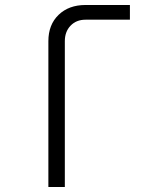

<svg xmlns="http://www.w3.org/2000/svg" viewBox="-20 -750 640 770"><path d="M174 0V-585Q174 -651 215 -690.5Q256 -730 323 -730H501V-671H323Q286 -671 263 -647Q240 -623 240 -585V0Z"/></svg>

Font: Tiny ExtraLight
Style: Regular
Weight: 200
Monospace: yes
Designer: Philipp Nurullin, Konstantin Bulenkov
Foundry: JetBrains
Version: Version 2.251; ttfautohint (v1.8.4.7-5d5b)